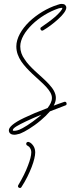

<svg xmlns="http://www.w3.org/2000/svg" viewBox="-20 -638 359 976"><path d="M190 -500C185 -498 184 -491 187 -487C189 -482 196 -481 200 -484C224 -498 252 -519 275 -540C300 -562 317 -585 317 -599C317 -606 314 -610 310 -614C307 -616 302 -618 295 -618C291 -618 288 -618 284 -617C280 -616 276 -615 271 -613C220 -597 168 -565 129 -528C89 -489 63 -444 63 -402C63 -373 73 -349 88 -326C103 -304 123 -283 144 -263C170 -238 196 -217 215 -196C232 -177 244 -159 244 -140C244 -123 235 -106 222 -89C174 -71 134 -54 103 -39C48 -13 25 9 25 24C25 32 28 38 34 42C38 45 45 47 52 47C58 47 65 46 71 44C78 43 83 41 87 39C103 33 147 8 187 -26C204 -40 220 -56 234 -72C258 -81 284 -91 312 -102C318 -103 320 -109 318 -114C317 -120 311 -122 306 -120C287 -114 270 -107 253 -101C260 -114 264 -127 264 -140C264 -164 251 -186 229 -210C210 -231 184 -253 158 -277C137 -297 118 -316 105 -337C91 -356 83 -378 83 -402C83 -439 108 -479 143 -513C180 -549 229 -579 277 -595C281 -596 284 -597 287 -597C290 -598 293 -598 295 -598C296 -598 296 -598 297 -598C297 -588 281 -572 262 -554C240 -535 212 -515 190 -500ZM46 26C45 25 45 25 45 24C45 12 73 -2 112 -21C133 -31 160 -43 190 -55C185 -50 180 -45 174 -41C136 -10 95 15 79 21C76 22 71 24 67 25C62 26 57 27 52 27C49 27 47 27 46 26ZM127 84C122 82 116 84 114 89C112 94 114 100 119 102C125 105 130 109 133 115C137 121 139 128 139 137C139 152 133 176 122 204C111 234 94 268 73 303C70 307 71 314 76 316C80 319 87 318 89 313C112 278 129 242 141 211C153 180 159 153 159 137C159 125 156 113 150 104C144 95 136 87 127 84Z"/></svg>

Font: Mistral SingleLine OTF-SVG Regular
Style: Regular
Weight: 300
Designer: François Chastanet, Élisa Garzelli, Anais Alves, Morgane Autin
Foundry: institut supérieur des arts et du design Toulouse / isdaT
Version: Version 1.000;hotconv 1.0.117;makeotfexe 2.5.65602 DEVELOPME